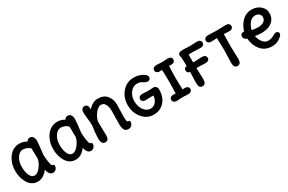

<svg xmlns="http://www.w3.org/2000/svg" viewBox="155 -2147 5319 3545"><g transform="rotate(-30 2814.5 -375.0)"><path d="M662 -366Q662 -312 673.5 -223.5Q685 -135 704 -122Q722 -110 730 -107Q738 -104 741 -102Q746 -97 746 -82Q746 -44 720 -15Q694 14 652.5 14Q611 14 584 -21.5Q557 -57 547 -112Q454 15 329 15Q262 15 209 -19.5Q156 -54 125 -110Q62 -224 62 -363Q62 -527 150 -646Q238 -765 378 -765Q460 -765 534 -721Q549 -765 602 -765Q643 -765 666.5 -731.5Q690 -698 690 -647.5Q690 -597 662 -366ZM536 -357 531 -577Q460 -638 378 -638Q309 -638 256.5 -559.5Q204 -481 204 -370Q204 -259 238.5 -185.5Q273 -112 334.5 -112Q396 -112 459.5 -194Q523 -276 536 -357Z M1470 -366Q1470 -312 1481.5 -223.5Q1493 -135 1512 -122Q1530 -110 1538 -107Q1546 -104 1549 -102Q1554 -97 1554 -82Q1554 -44 1528 -15Q1502 14 1460.5 14Q1419 14 1392 -21.5Q1365 -57 1355 -112Q1262 15 1137 15Q1070 15 1017 -19.5Q964 -54 933 -110Q870 -224 870 -363Q870 -527 958 -646Q1046 -765 1186 -765Q1268 -765 1342 -721Q1357 -765 1410 -765Q1451 -765 1474.5 -731.5Q1498 -698 1498 -647.5Q1498 -597 1470 -366ZM1344 -357 1339 -577Q1268 -638 1186 -638Q1117 -638 1064.5 -559.5Q1012 -481 1012 -370Q1012 -259 1046.5 -185.5Q1081 -112 1142.5 -112Q1204 -112 1267.5 -194Q1331 -276 1344 -357Z M2156 -160 2161 -428Q2161 -520 2131 -576Q2101 -632 2043 -632Q1985 -632 1925 -559.5Q1865 -487 1841 -392L1847 -98Q1847 10 1772 10Q1688 10 1688 -117Q1688 -217 1714 -388Q1714 -435 1703 -531Q1692 -627 1692 -671.5Q1692 -716 1712 -739.5Q1732 -763 1768 -763Q1841 -763 1841 -650Q1928 -760 2050.5 -760Q2173 -760 2238 -681.5Q2303 -603 2303 -490L2297 -235Q2297 -140 2309 -128Q2316 -121 2330 -118Q2344 -115 2353 -109Q2362 -103 2362 -88Q2362 -46 2333.5 -17Q2305 12 2267 12Q2204 12 2180 -31.5Q2156 -75 2156 -160Z M2804 -425 2918 -419 3035 -425Q3071 -425 3094 -402Q3117 -379 3117 -344Q3117 -180 3029.5 -82.5Q2942 15 2801 15Q2660 15 2564 -99Q2468 -213 2468 -376Q2468 -539 2567 -652Q2666 -765 2817 -765Q2914 -765 2993 -723Q3072 -681 3072 -632Q3072 -604 3054 -587.5Q3036 -571 3008 -571Q2980 -571 2955 -587.5Q2930 -604 2897 -621Q2864 -638 2817 -638Q2727 -638 2668.5 -561Q2610 -484 2610 -377Q2610 -270 2665.5 -190.5Q2721 -111 2806 -111Q2870 -111 2915 -159.5Q2960 -208 2969 -296Q2958 -297 2915 -297L2804 -292Q2767 -292 2744 -310.5Q2721 -329 2721 -359.5Q2721 -390 2744 -407.5Q2767 -425 2804 -425Z M3295 -756 3417 -750 3539 -756Q3576 -756 3598.5 -738Q3621 -720 3621 -689.5Q3621 -659 3598.5 -641Q3576 -623 3539 -623L3492 -626Q3485 -478 3485 -374.5Q3485 -271 3492 -123Q3528 -127 3539 -127Q3576 -127 3598.5 -109Q3621 -91 3621 -60.5Q3621 -30 3598.5 -12Q3576 6 3539 6L3417 0L3295 7Q3257 7 3234.5 -11Q3212 -29 3212 -60Q3212 -91 3234.5 -108.5Q3257 -126 3295 -126L3342 -122Q3349 -270 3349 -374Q3349 -478 3342 -626Q3312 -623 3284.5 -623Q3257 -623 3234.5 -640.5Q3212 -658 3212 -689Q3212 -720 3234.5 -738Q3257 -756 3295 -756Z M3766 -98 3774 -333Q3712 -342 3712 -398Q3712 -425 3729 -442Q3746 -459 3773 -464L3768 -647Q3757 -668 3757 -696Q3757 -756 3852 -756Q3852 -756 4004 -750L4161 -756Q4199 -756 4221.5 -737.5Q4244 -719 4244 -688Q4244 -657 4221.5 -639.5Q4199 -622 4161 -622L4004 -628Q3950 -628 3910 -625V-459Q3922 -458 3943 -458L4104 -465Q4140 -465 4163 -446.5Q4186 -428 4186 -397Q4186 -366 4163.5 -349Q4141 -332 4104 -332L3946 -338H3936Q3925 -337 3910 -337Q3918 -169 3918 -98Q3918 10 3842 10Q3766 10 3766 -98Z M4395 -756 4585 -750 4775 -756Q4813 -756 4835.5 -738Q4858 -720 4858 -689Q4858 -658 4835.5 -640Q4813 -622 4775 -622L4662 -628Q4657 -496 4657 -370L4665 -98Q4665 10 4589 10Q4513 10 4513 -98L4521 -370Q4521 -452 4514 -628L4395 -622Q4357 -622 4334.5 -640Q4312 -658 4312 -689Q4312 -720 4334.5 -738Q4357 -756 4395 -756Z M5444 -542Q5444 -578 5415 -608Q5386 -638 5332 -638Q5261 -638 5211.5 -578Q5162 -518 5142 -434Q5202 -420 5276.5 -420Q5351 -420 5397.5 -452Q5444 -484 5444 -542ZM5087 -94Q5005 -197 4995 -337Q4927 -364 4927 -420Q4927 -448 4945.5 -465.5Q4964 -483 4991 -483Q4999 -483 5009 -480Q5044 -604 5128 -684.5Q5212 -765 5324.5 -765Q5437 -765 5511.5 -700.5Q5586 -636 5586 -546.5Q5586 -457 5541 -400Q5456 -296 5278 -296Q5219 -296 5141 -309Q5156 -225 5204 -168Q5252 -111 5314 -111Q5383 -111 5461 -158Q5487 -174 5509 -174Q5531 -174 5547 -159Q5563 -144 5563 -121Q5563 -82 5489 -33.5Q5415 15 5331 15Q5247 15 5186.5 -14.5Q5126 -44 5087 -94Z"/></g></svg>

Font: Delius Unicase
Style: Bold
Weight: 700
Designer: Natalia Raices
Foundry: Natalia Raices
Version: Version 1.001